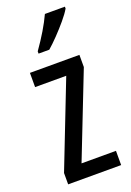

<svg xmlns="http://www.w3.org/2000/svg" viewBox="-147 -820 598 875"><g transform="rotate(-20 151.5 -383.0)"><path d="M282 0H25V-55L186 -468H35V-537H275V-478L115 -69H282ZM288 -757Q276 -736 252 -707.5Q228 -679 201.5 -651.5Q175 -624 154 -606H102V-617Q160 -699 191 -766H288Z"/></g></svg>

Font: Noto Sans Tamil ExtraCondensed
Style: Regular
Weight: 400
Width: 2
Designer: Jelle Bosma - Monotype Design Team
Foundry: Monotype Imaging Inc.
Version: Version 2.004; ttfautohint (v1.8.4.7-5d5b)